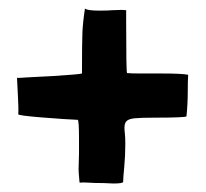

<svg xmlns="http://www.w3.org/2000/svg" viewBox="-20 -544 485 452"><path d="M247 -112Q270 -112 270 -116V-118Q270 -125 272.5 -151Q275 -177 275 -206Q275 -220 274 -229Q273 -238 273 -243Q273 -254 278 -259Q283 -264 296.5 -265.5Q310 -267 343 -267Q414 -267 419 -270Q422 -300 422 -328Q422 -354 423 -368Q408 -371 360 -371H314Q287 -371 279 -372Q277 -377 277 -493V-520Q269 -521 260.5 -520.5Q252 -520 245 -520Q235 -519 214 -519Q185 -519 180 -524Q175 -491 174 -467Q173 -443 173 -371Q168 -369 105 -365L47 -362Q21 -360 20 -361Q20 -356 22 -322Q24 -288 23 -275Q23 -272 79 -267.5Q135 -263 161 -262H163Q166 -260 166 -217V-183L165 -145Q165 -139 167 -117Q167 -115 167.5 -114.5Q168 -114 168 -114Q174 -115 188.5 -114Q203 -113 224 -113Z"/></svg>

Font: Londrina Solid Light
Style: Regular
Weight: 300
Designer: Marcelo Magalhaes
Foundry: Marcelo Magalhães
Version: Version 1.002